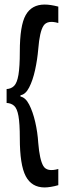

<svg xmlns="http://www.w3.org/2000/svg" viewBox="-20 -723 276 843"><path d="M9 -271V-332Q29 -333 42 -346Q55 -359 61 -394.5Q67 -430 67 -496Q67 -611 93 -657Q119 -703 176 -703Q201 -703 236 -694V-622Q188 -636 171 -610Q154 -584 148 -508Q144 -461 134 -415.5Q124 -370 108 -339Q92 -308 70 -305V-299Q92 -295 108 -264Q124 -233 134.5 -188Q145 -143 148 -95Q154 -22 170 5.5Q186 33 236 19V90Q219 95 203 97.5Q187 100 176 100Q119 100 93 50.5Q67 1 67 -116Q67 -181 61 -214Q55 -247 42 -258.5Q29 -270 9 -271Z"/></svg>

Font: Bricolage Grotesque 48pt Condensed
Style: Regular
Weight: 400
Width: 3
Designer: Mathieu Triay
Foundry: Atelier Triay
Version: Version 1.000; ttfautohint (v1.8.4.7-5d5b);gftools[0.9.32]